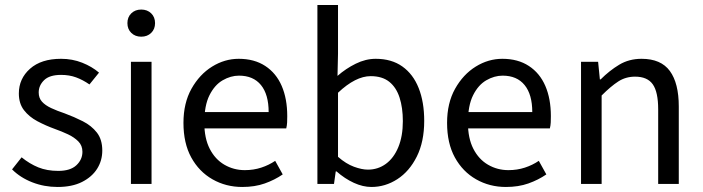

<svg xmlns="http://www.w3.org/2000/svg" viewBox="-20 -732 2797 764"><path d="M209 12Q156 12 108.5 -6.5Q61 -25 28 -58L66 -106Q98 -80 132.5 -66Q167 -52 212 -52Q260 -52 284 -74.5Q308 -97 308 -128Q308 -153 291.5 -169.5Q275 -186 250.5 -197.5Q226 -209 198 -219Q162 -232 129 -249.5Q96 -267 75.5 -293.5Q55 -320 55 -360Q55 -419 99.5 -458.5Q144 -498 223 -498Q268 -498 307 -482.5Q346 -467 374 -443L336 -396Q310 -414 283 -424Q256 -434 223 -434Q177 -434 155.5 -413Q134 -392 134 -364Q134 -342 147 -327.5Q160 -313 183.5 -302Q207 -291 237 -281Q275 -267 309.5 -249.5Q344 -232 365.5 -204.5Q387 -177 387 -133Q387 -93 366.5 -60.5Q346 -28 306.5 -8Q267 12 209 12Z M501 0V-486H583V0ZM542 -586Q518 -586 502.5 -601Q487 -616 487 -640Q487 -664 502.5 -679Q518 -694 542 -694Q566 -694 581.5 -679Q597 -664 597 -640Q597 -616 581.5 -601Q566 -586 542 -586Z M944 12Q879 12 825.5 -18.5Q772 -49 741 -105.5Q710 -162 710 -243Q710 -322 742 -379Q774 -436 824 -467Q874 -498 930 -498Q992 -498 1035.5 -469.5Q1079 -441 1101 -390Q1123 -339 1123 -270Q1123 -257 1122.5 -245Q1122 -233 1119 -221H769V-286H1049Q1049 -356 1018.5 -393.5Q988 -431 931 -431Q898 -431 866 -412.5Q834 -394 813.5 -353Q793 -312 793 -244Q793 -182 814.5 -140Q836 -98 873 -76.5Q910 -55 954 -55Q989 -55 1019.5 -65Q1050 -75 1075 -92L1105 -38Q1073 -16 1033.5 -2Q994 12 944 12Z M1458 12Q1424 12 1388 -4.5Q1352 -21 1319 -50H1316L1309 0H1243V-712H1325V-518L1323 -430Q1356 -459 1395.5 -478.5Q1435 -498 1475 -498Q1538 -498 1581 -467.5Q1624 -437 1646 -381.5Q1668 -326 1668 -251Q1668 -168 1638.5 -109Q1609 -50 1561 -19Q1513 12 1458 12ZM1444 -57Q1484 -57 1515.5 -80Q1547 -103 1565 -146.5Q1583 -190 1583 -250Q1583 -303 1570 -343.5Q1557 -384 1529 -406.5Q1501 -429 1455 -429Q1425 -429 1392.5 -412.5Q1360 -396 1325 -363V-108Q1357 -80 1388.5 -68.5Q1420 -57 1444 -57Z M1993 12Q1928 12 1874.5 -18.5Q1821 -49 1790 -105.5Q1759 -162 1759 -243Q1759 -322 1791 -379Q1823 -436 1873 -467Q1923 -498 1979 -498Q2041 -498 2084.5 -469.5Q2128 -441 2150 -390Q2172 -339 2172 -270Q2172 -257 2171.5 -245Q2171 -233 2168 -221H1818V-286H2098Q2098 -356 2067.5 -393.5Q2037 -431 1980 -431Q1947 -431 1915 -412.5Q1883 -394 1862.5 -353Q1842 -312 1842 -244Q1842 -182 1863.5 -140Q1885 -98 1922 -76.5Q1959 -55 2003 -55Q2038 -55 2068.5 -65Q2099 -75 2124 -92L2154 -38Q2122 -16 2082.5 -2Q2043 12 1993 12Z M2292 0V-486H2360L2367 -416H2370Q2405 -451 2444 -474.5Q2483 -498 2533 -498Q2610 -498 2645.5 -449.5Q2681 -401 2681 -308V0H2599V-297Q2599 -366 2577.5 -396.5Q2556 -427 2507 -427Q2470 -427 2440.5 -408Q2411 -389 2374 -352V0Z"/></svg>

Font: Source Sans 3
Style: Regular
Weight: 400
Designer: Paul D. Hunt
Foundry: Adobe
Version: Version 3.046;hotconv 1.0.118;makeotfexe 2.5.65603